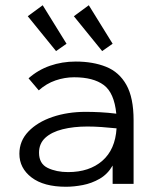

<svg xmlns="http://www.w3.org/2000/svg" viewBox="-20 -702 590 733"><path d="M232 11Q147 11 100.5 -24.5Q54 -60 54 -115Q54 -164 88.5 -200Q123 -236 180.5 -255.5Q238 -275 307 -275Q333 -275 362.5 -273.5Q392 -272 424 -268Q416 -348 376 -377.5Q336 -407 263 -407Q227 -407 192 -395Q157 -383 128 -357L89 -403Q125 -435 171 -451Q217 -467 269 -467Q335 -467 385 -447Q435 -427 462.5 -378Q490 -329 490 -243V0H410V-70Q391 -37 360.5 -19.5Q330 -2 296 4.5Q262 11 232 11ZM129 -119Q129 -77 162 -61Q195 -45 240 -45Q321 -45 370.5 -88Q420 -131 425 -212Q397 -215 368 -217Q339 -219 314 -219Q261 -219 219 -208.5Q177 -198 153 -176Q129 -154 129 -119ZM194 -507 86 -640 143 -682 234 -535ZM370 -507 262 -640 319 -682 410 -535Z"/></svg>

Font: Inconsolata SemiExpanded
Style: Regular
Weight: 400
Width: 6
Monospace: yes
Designer: Raph Levien, Cyreal, Brenton Simpson
Foundry: Raph Levien, Cyreal, Google
Version: Version 3.000; ttfautohint (v1.8.2.53-6de2)